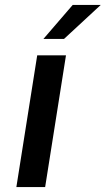

<svg xmlns="http://www.w3.org/2000/svg" viewBox="-20 -754 426 774"><path d="M155 -597 273 -734H386L238 -597ZM46 0 130 -531H246L162 0Z"/></svg>

Font: Exo
Style: DemiBoldItalic
Weight: 600
Designer: Natanael Gama
Version: Version 1